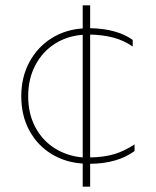

<svg xmlns="http://www.w3.org/2000/svg" viewBox="-20 -601 586 722"><path d="M291 14Q226 10 173.5 -22Q121 -54 90.5 -110Q60 -166 60 -239Q60 -311 90.5 -367.5Q121 -424 173.5 -457Q226 -490 291 -494V-581H319V-495Q420 -493 479 -451V-426Q446 -449 406.5 -459.5Q367 -470 319 -471V-9Q372 -10 410 -21.5Q448 -33 486 -58V-33Q422 14 319 15V101H291ZM291 -470Q233 -466 186.5 -436.5Q140 -407 113 -356Q86 -305 86 -239Q86 -173 113 -122.5Q140 -72 186.5 -43Q233 -14 291 -9Z"/></svg>

Font: Prompt Thin
Style: Regular
Weight: 250
Designer: Katatrad Team
Foundry: CadsonDemak
Version: Version 1.001